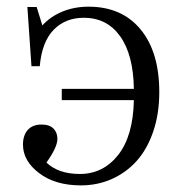

<svg xmlns="http://www.w3.org/2000/svg" viewBox="-20 -541 545 575"><path d="M222.2 14.2Q145.5 14.2 97.2 -22.5Q48.8 -59.1 48.8 -107.9Q48.8 -135.7 63.2 -151.9Q77.6 -168 104 -168Q128.4 -168 140.1 -156Q151.9 -144 151.9 -125Q151.9 -100.1 119.1 -54.2Q154.8 -20 219.2 -20Q289.1 -20 334 -77.1Q378.9 -134.3 380.9 -241.2H165V-274.9H380.9Q379.4 -377 339.8 -432.4Q300.3 -487.8 231 -487.8Q175.8 -487.8 140.6 -451.7Q105.5 -415.5 99.1 -342.8H74.2L62 -520H89.8L106.9 -464.8Q129.9 -490.7 166 -505.9Q202.1 -521 245.1 -521Q344.7 -521 400.9 -453.1Q457 -385.3 457 -265.1Q457 -199.7 438.7 -146.5Q420.4 -93.3 388.7 -58.3Q356.9 -23.4 314.2 -4.6Q271.5 14.2 222.2 14.2Z"/></svg>

Font: Literata Light
Style: Regular
Weight: 300
Designer: Latin by Veronika Burian and Jose Scaglione. Greek by Irene Vlachou. Cyrillic by Vera Evstafieva.
Foundry: TypeTogether
Version: Version 3.021